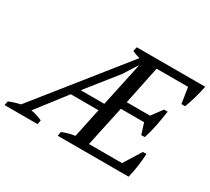

<svg xmlns="http://www.w3.org/2000/svg" viewBox="-185 -928 1264 1157"><g transform="rotate(30 447.0 -350.0)"><path d="M304 -307H468L533 -611H531L472 -518ZM943 -700Q928 -623 897 -538H871L854 -648H635L580 -383H742L797 -457H822Q815 -407 805 -355Q795 -303 779 -255H755L731 -331H569L509 -51H739L814 -172H839Q837 -131 831 -87.5Q825 -44 814 0H321L326 -29Q367 -46 414 -53L457 -256H264L107 -53Q128 -50 147 -44Q166 -38 186 -29L181 0H-49L-43 -29Q-4 -45 35 -53L514 -652Q485 -658 460 -671L467 -700Z"/></g></svg>

Font: PTSerif
Style: Italic
Weight: 400
Italic angle: -12°
Designer: A.Korolkova, O.Umpeleva, V.Yefimov
Foundry: ParaType Ltd
Version: Version 1.000W OFL; ttfautohint (v1.2) -l 8 -r 50 -G 200 -x 